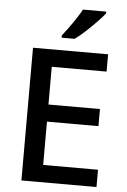

<svg xmlns="http://www.w3.org/2000/svg" viewBox="-62 -985 678 1029"><g transform="rotate(5 277.5 -470.5)"><path d="M497 0H93V-714H497V-621H202V-418H479V-326H202V-93H497ZM467 -931Q452 -912 424.5 -883.5Q397 -855 366.5 -827Q336 -799 311 -781H241V-793Q256 -812 275 -838Q294 -864 312 -891.5Q330 -919 342 -941H467Z"/></g></svg>

Font: Noto Sans Myanmar UI Medium
Style: Regular
Weight: 500
Designer: Monotype Design Team
Foundry: Monotype Imaging Inc.
Version: Version 2.103; ttfautohint (v1.8.4.7-5d5b)